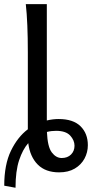

<svg xmlns="http://www.w3.org/2000/svg" viewBox="-30 -801 438 914"><path d="M192.9 -781.2V-227.5Q221.7 -234.4 249 -234.4Q318.4 -234.4 353.3 -200Q388.2 -165.5 388.2 -109.9Q388.2 -75.7 372.3 -46.1Q356.4 -16.6 325.9 1.5Q295.4 19.5 251.5 19.5Q186.5 19.5 149.7 -17.6Q112.8 -54.7 104.5 -119.6Q78.1 -89.8 61 -38.3Q43.9 13.2 43.9 92.8L-9.8 83Q-9.8 -17.6 22.2 -83.5Q54.2 -149.4 102.5 -185.5V-551.8Q102.5 -694.8 92.8 -781.2ZM193.4 -172.9Q196.3 -102.1 216.6 -75.4Q236.8 -48.8 263.7 -48.8Q291.5 -48.8 308.1 -65.4Q324.7 -82 324.7 -107.4Q324.7 -133.3 304 -155.8Q283.2 -178.2 236.8 -178.2Q226.6 -178.2 215.6 -177Q204.6 -175.8 193.4 -172.9Z"/></svg>

Font: Andika LitF DSA DSG
Style: Regular
Weight: 400
Designer: Victor Gaultney, Annie Olsen, Julie Remington, Don Collingsworth, Eric Hays, Becca Hirsbrunner
Foundry: SIL International
Version: Version 6.200 ; LitF DSA DSG; ttfautohint (v1.8.3.10-c5d8)